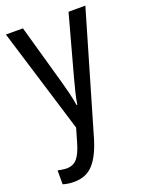

<svg xmlns="http://www.w3.org/2000/svg" viewBox="-146 -610 704 922"><g transform="rotate(-20 206.0 -148.5)"><path d="M3 -537H90L176 -232Q185 -200 193 -167.5Q201 -135 206 -103H210Q214 -130 222 -163.5Q230 -197 240 -233L323 -537H409L229 79Q205 159 168.5 199.5Q132 240 70 240Q54 240 40 238Q26 236 13 232V161Q23 163 35 165Q47 167 58 167Q92 167 112 143.5Q132 120 147 67L167 -2Z"/></g></svg>

Font: Noto Sans Thai Cond
Style: Regular
Weight: 400
Width: 3
Designer: Monotype Design Team
Foundry: Monotype Imaging Inc.
Version: Version 2.002; ttfautohint (v1.8.4.7-5d5b)